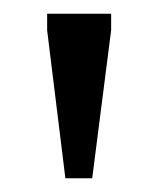

<svg xmlns="http://www.w3.org/2000/svg" viewBox="-20 -690 230 279"><path d="M75 -431 48.5 -646V-670H141.5V-646L114 -431Z"/></svg>

Font: Newsreader 16pt
Style: Regular
Weight: 400
Designer: Hugues Gentile
Foundry: Production Type
Version: Version 1.003